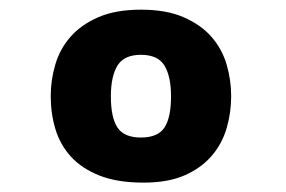

<svg xmlns="http://www.w3.org/2000/svg" viewBox="-20 -567 594 399"><path d="M272.9 -453.1Q237.8 -453.1 224.1 -430.7Q210.4 -408.2 210.4 -366.7Q210.4 -322.8 224.1 -302Q237.8 -281.2 272.9 -281.2Q308.1 -281.2 321.8 -302Q335.4 -322.8 335.4 -366.7Q335.4 -408.2 321.8 -430.7Q308.1 -453.1 272.9 -453.1ZM272.9 -546.9Q325.7 -546.9 361.6 -531.2Q397.5 -515.6 419.4 -490.5Q441.4 -465.3 450.9 -433.1Q460.4 -400.9 460.4 -367.2Q460.4 -333.5 451.2 -301.3Q441.9 -269 420.4 -243.7Q398.9 -218.3 364.3 -202.9Q329.6 -187.5 278.3 -187.5Q224.1 -187.5 187 -202.1Q149.9 -216.8 127.4 -241.5Q105 -266.1 95.2 -298.6Q85.4 -331.1 85.4 -367.2Q85.4 -400.9 95 -433.1Q104.5 -465.3 126.5 -490.5Q148.4 -515.6 184.3 -531.2Q220.2 -546.9 272.9 -546.9Z"/></svg>

Font: Candal
Style: Regular
Weight: 400
Designer: vernon adams
Foundry: vernon adams
Version: Version 1.000